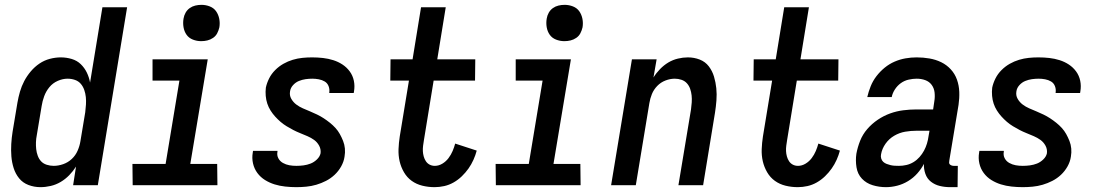

<svg xmlns="http://www.w3.org/2000/svg" viewBox="-20 -765 4540 793"><path d="M147 8Q121 8 97.5 -1Q74 -10 59 -28.5Q44 -47 36.5 -70.5Q29 -94 27 -119Q25 -144 26.5 -170Q28 -196 32 -221L52 -341Q56 -364 62.5 -386.5Q69 -409 80 -430Q91 -451 107 -470Q123 -489 143 -502.5Q163 -516 186 -522Q209 -528 231 -528Q254 -528 276 -521.5Q298 -515 313.5 -500Q329 -485 338.5 -465.5Q348 -446 352 -424L403 -735H505L384 0H282L294 -77Q282 -58 266 -41.5Q250 -25 230.5 -13.5Q211 -2 189.5 3Q168 8 147 8ZM202 -80Q221 -80 241 -87Q261 -94 276.5 -108.5Q292 -123 300.5 -142.5Q309 -162 312 -181L332 -301Q334 -317 335 -333Q336 -349 334.5 -364Q333 -379 328 -393.5Q323 -408 313.5 -419Q304 -430 289.5 -435Q275 -440 259 -440Q239 -440 218.5 -431Q198 -422 184 -405Q170 -388 162.5 -367.5Q155 -347 152 -327L132 -207Q129 -192 128.5 -177.5Q128 -163 129.5 -149Q131 -135 136 -121.5Q141 -108 150 -98.5Q159 -89 173 -84.5Q187 -80 202 -80Z M528 0 527 -88H664L721 -432H610V-520H838L766 -88H877L878 0ZM811 -595Q793 -595 776.5 -601.5Q760 -608 750.5 -621.5Q741 -635 738 -652.5Q735 -670 738 -688Q740 -701 746.5 -712.5Q753 -724 763.5 -731.5Q774 -739 786.5 -742Q799 -745 812 -745Q830 -745 846.5 -738.5Q863 -732 872.5 -718.5Q882 -705 885.5 -687.5Q889 -670 886 -652Q883 -639 877 -627.5Q871 -616 860 -608.5Q849 -601 836.5 -598Q824 -595 811 -595Z M1204 8Q1181 8 1158 5.5Q1135 3 1114 -3.5Q1093 -10 1074.5 -21.5Q1056 -33 1043 -50.5Q1030 -68 1025 -90Q1020 -112 1024 -135L1025 -142H1126V-139Q1123 -124 1129.5 -111.5Q1136 -99 1148.5 -92Q1161 -85 1175 -82.5Q1189 -80 1204 -80Q1219 -80 1234 -82Q1249 -84 1263 -89.5Q1277 -95 1289 -106.5Q1301 -118 1304 -132Q1306 -149 1298 -163.5Q1290 -178 1277.5 -187Q1265 -196 1250 -202.5Q1235 -209 1220 -215Q1205 -221 1191.5 -228Q1178 -235 1164 -243.5Q1150 -252 1138.5 -262Q1127 -272 1116.5 -283.5Q1106 -295 1097.5 -308.5Q1089 -322 1084 -337Q1079 -352 1077.5 -369Q1076 -386 1078 -403Q1082 -422 1091.5 -441Q1101 -460 1116.5 -475.5Q1132 -491 1150.5 -501.5Q1169 -512 1189 -518Q1209 -524 1229 -526Q1249 -528 1269 -528Q1292 -528 1314 -525.5Q1336 -523 1356.5 -516.5Q1377 -510 1394.5 -498.5Q1412 -487 1424.5 -470Q1437 -453 1441.5 -431.5Q1446 -410 1442 -387L1441 -381H1340V-383Q1342 -397 1337 -409.5Q1332 -422 1321 -428.5Q1310 -435 1296.5 -437.5Q1283 -440 1270 -440Q1256 -440 1242 -438Q1228 -436 1214.5 -430.5Q1201 -425 1190.5 -413.5Q1180 -402 1178 -388Q1175 -371 1183 -357Q1191 -343 1203.5 -333.5Q1216 -324 1231 -317.5Q1246 -311 1260.5 -305Q1275 -299 1289.5 -292Q1304 -285 1317 -276.5Q1330 -268 1342.5 -258Q1355 -248 1365.5 -236.5Q1376 -225 1383.5 -211.5Q1391 -198 1397 -183Q1403 -168 1404.5 -151.5Q1406 -135 1403 -118Q1400 -97 1389 -77.5Q1378 -58 1362 -43Q1346 -28 1326.5 -18Q1307 -8 1286.5 -2Q1266 4 1245 6Q1224 8 1204 8Z M1775 8Q1749 8 1724.5 2Q1700 -4 1680.5 -18Q1661 -32 1648.5 -53.5Q1636 -75 1630.5 -99Q1625 -123 1626 -149Q1627 -175 1631 -201L1669 -432H1592L1593 -520H1684L1719 -735H1821L1786 -520H1943L1942 -432H1771L1731 -187Q1729 -175 1727.5 -163.5Q1726 -152 1726.5 -141Q1727 -130 1730 -119Q1733 -108 1739 -99Q1745 -90 1754.5 -85Q1764 -80 1776 -80Q1792 -80 1807 -89Q1822 -98 1832.5 -112Q1843 -126 1849.5 -141.5Q1856 -157 1860 -172L1949 -143Q1944 -124 1935.5 -105Q1927 -86 1915 -69Q1903 -52 1887.5 -37Q1872 -22 1853.5 -11.5Q1835 -1 1815 3.5Q1795 8 1775 8Z M2028 0 2027 -88H2164L2221 -432H2110V-520H2338L2266 -88H2377L2378 0ZM2311 -595Q2293 -595 2276.5 -601.5Q2260 -608 2250.5 -621.5Q2241 -635 2238 -652.5Q2235 -670 2238 -688Q2240 -701 2246.5 -712.5Q2253 -724 2263.5 -731.5Q2274 -739 2286.5 -742Q2299 -745 2312 -745Q2330 -745 2346.5 -738.5Q2363 -732 2372.5 -718.5Q2382 -705 2385.5 -687.5Q2389 -670 2386 -652Q2383 -639 2377 -627.5Q2371 -616 2360 -608.5Q2349 -601 2336.5 -598Q2324 -595 2311 -595Z M2504 0 2590 -520H2692L2679 -445Q2690 -463 2706 -479.5Q2722 -496 2740.5 -507Q2759 -518 2780 -523Q2801 -528 2821 -528Q2847 -528 2870 -519Q2893 -510 2907.5 -491Q2922 -472 2929 -448.5Q2936 -425 2938.5 -400.5Q2941 -376 2939 -350Q2937 -324 2933 -299L2884 0H2782L2834 -313Q2836 -327 2837 -342Q2838 -357 2836.5 -371Q2835 -385 2830.5 -398Q2826 -411 2817 -421Q2808 -431 2794.5 -435.5Q2781 -440 2767 -440Q2748 -440 2728.5 -432.5Q2709 -425 2694.5 -410Q2680 -395 2672.5 -376.5Q2665 -358 2662 -339L2606 0Z M3275 8Q3249 8 3224.5 2Q3200 -4 3180.5 -18Q3161 -32 3148.5 -53.5Q3136 -75 3130.5 -99Q3125 -123 3126 -149Q3127 -175 3131 -201L3169 -432H3092L3093 -520H3184L3219 -735H3321L3286 -520H3443L3442 -432H3271L3231 -187Q3229 -175 3227.5 -163.5Q3226 -152 3226.5 -141Q3227 -130 3230 -119Q3233 -108 3239 -99Q3245 -90 3254.5 -85Q3264 -80 3276 -80Q3292 -80 3307 -89Q3322 -98 3332.5 -112Q3343 -126 3349.5 -141.5Q3356 -157 3360 -172L3449 -143Q3444 -124 3435.5 -105Q3427 -86 3415 -69Q3403 -52 3387.5 -37Q3372 -22 3353.5 -11.5Q3335 -1 3315 3.5Q3295 8 3275 8Z M3639 8Q3611 8 3584.5 0Q3558 -8 3540 -27Q3522 -46 3517.5 -74Q3513 -102 3517 -130Q3522 -157 3532.5 -183.5Q3543 -210 3562 -232Q3581 -254 3605.5 -270.5Q3630 -287 3656.5 -296.5Q3683 -306 3710.5 -309.5Q3738 -313 3765 -313H3834L3839 -347Q3842 -365 3840 -383Q3838 -401 3828 -414.5Q3818 -428 3801.5 -434Q3785 -440 3766 -440Q3750 -440 3732.5 -436Q3715 -432 3700.5 -421.5Q3686 -411 3676 -395.5Q3666 -380 3663 -364H3562Q3567 -386 3576 -408.5Q3585 -431 3600 -450.5Q3615 -470 3634 -485.5Q3653 -501 3675 -510.5Q3697 -520 3720 -524Q3743 -528 3766 -528Q3793 -528 3819 -523.5Q3845 -519 3867.5 -508Q3890 -497 3907 -478.5Q3924 -460 3932.5 -436Q3941 -412 3942 -385.5Q3943 -359 3939 -332L3901 -103Q3900 -98 3900 -93.5Q3900 -89 3903 -86Q3906 -83 3910.5 -81.5Q3915 -80 3919 -80H3936L3935 8H3904Q3882 8 3861.5 3Q3841 -2 3825 -14.5Q3809 -27 3802 -47Q3795 -67 3796 -88Q3785 -67 3768.5 -48.5Q3752 -30 3730.5 -17Q3709 -4 3685.5 2Q3662 8 3639 8ZM3693 -80Q3708 -80 3723.5 -83.5Q3739 -87 3753 -95.5Q3767 -104 3778 -116.5Q3789 -129 3796.5 -143Q3804 -157 3808.5 -172Q3813 -187 3815 -202L3819 -225H3765Q3742 -225 3718.5 -221Q3695 -217 3673.5 -204.5Q3652 -192 3637.5 -171.5Q3623 -151 3619 -128Q3617 -119 3619.5 -110.5Q3622 -102 3628 -96.5Q3634 -91 3642 -88Q3650 -85 3658 -83Q3666 -81 3675 -80.5Q3684 -80 3693 -80Z M4204 8Q4181 8 4158 5.5Q4135 3 4114 -3.5Q4093 -10 4074.5 -21.5Q4056 -33 4043 -50.5Q4030 -68 4025 -90Q4020 -112 4024 -135L4025 -142H4126V-139Q4123 -124 4129.5 -111.5Q4136 -99 4148.5 -92Q4161 -85 4175 -82.5Q4189 -80 4204 -80Q4219 -80 4234 -82Q4249 -84 4263 -89.5Q4277 -95 4289 -106.5Q4301 -118 4304 -132Q4306 -149 4298 -163.5Q4290 -178 4277.5 -187Q4265 -196 4250 -202.5Q4235 -209 4220 -215Q4205 -221 4191.5 -228Q4178 -235 4164 -243.5Q4150 -252 4138.5 -262Q4127 -272 4116.5 -283.5Q4106 -295 4097.5 -308.5Q4089 -322 4084 -337Q4079 -352 4077.5 -369Q4076 -386 4078 -403Q4082 -422 4091.5 -441Q4101 -460 4116.5 -475.5Q4132 -491 4150.5 -501.5Q4169 -512 4189 -518Q4209 -524 4229 -526Q4249 -528 4269 -528Q4292 -528 4314 -525.5Q4336 -523 4356.5 -516.5Q4377 -510 4394.5 -498.5Q4412 -487 4424.5 -470Q4437 -453 4441.5 -431.5Q4446 -410 4442 -387L4441 -381H4340V-383Q4342 -397 4337 -409.5Q4332 -422 4321 -428.5Q4310 -435 4296.5 -437.5Q4283 -440 4270 -440Q4256 -440 4242 -438Q4228 -436 4214.5 -430.5Q4201 -425 4190.5 -413.5Q4180 -402 4178 -388Q4175 -371 4183 -357Q4191 -343 4203.5 -333.5Q4216 -324 4231 -317.5Q4246 -311 4260.5 -305Q4275 -299 4289.5 -292Q4304 -285 4317 -276.5Q4330 -268 4342.5 -258Q4355 -248 4365.5 -236.5Q4376 -225 4383.5 -211.5Q4391 -198 4397 -183Q4403 -168 4404.5 -151.5Q4406 -135 4403 -118Q4400 -97 4389 -77.5Q4378 -58 4362 -43Q4346 -28 4326.5 -18Q4307 -8 4286.5 -2Q4266 4 4245 6Q4224 8 4204 8Z"/></svg>

Font: Iosevka SS18 Semibold
Style: Italic
Weight: 600
Italic angle: -9°
Monospace: yes
Designer: Belleve Invis
Foundry: Belleve Invis
Version: Version 25.1.1; ttfautohint (v1.8.4)